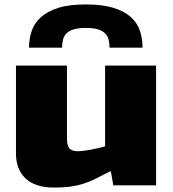

<svg xmlns="http://www.w3.org/2000/svg" viewBox="-20 -836 780 866"><path d="M111 -621Q111 -661 123 -696.5Q135 -732 164.5 -758.5Q194 -785 243 -800.5Q292 -816 367 -816Q441 -816 490.5 -801Q540 -786 569.5 -759.5Q599 -733 611 -697.5Q623 -662 623 -621H474Q474 -642 469.5 -658.5Q465 -675 453 -686.5Q441 -698 420.5 -704Q400 -710 367 -710Q335 -710 314 -704Q293 -698 281 -686.5Q269 -675 264.5 -658.5Q260 -642 260 -621ZM223 10Q139 10 95.5 -31Q52 -72 52 -144V-540H282V-210Q282 -180 293 -167Q304 -154 330 -154Q353 -154 387.5 -160.5Q422 -167 454 -176V-540H684V0H491L480 -63H476Q438 -43 409.5 -29Q381 -15 353.5 -6.5Q326 2 295.5 6Q265 10 223 10Z"/></svg>

Font: Encode Sans Wide
Style: Black
Weight: 900
Designer: Pablo Impallari, Andres Torresi
Foundry: Pablo Impallari, Andres Torresi
Version: Version 1.000; ttfautohint (v1.00) -l 8 -r 50 -G 200 -x 14 -